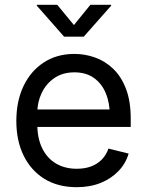

<svg xmlns="http://www.w3.org/2000/svg" viewBox="-20 -777 618 809"><path d="M303.2 11.7Q224.1 11.7 167.2 -23.4Q110.4 -58.6 79.6 -121.3Q48.8 -184.1 48.8 -267.1Q48.8 -350.6 79.1 -414.3Q109.4 -478 164.6 -513.9Q219.7 -549.8 293.5 -549.8Q337.9 -549.8 380.1 -534.9Q422.4 -520 456.5 -487.5Q490.7 -455.1 510.7 -403.1Q530.8 -351.1 530.8 -277.3V-242.2H106.9V-315.9H483.4L442.9 -289.1Q442.9 -342.8 425.8 -384Q408.7 -425.3 375.5 -448.7Q342.3 -472.2 293.5 -472.2Q244.1 -472.2 209.2 -448.2Q174.3 -424.3 155.8 -385.5Q137.2 -346.7 137.2 -301.8V-253.9Q137.2 -193.8 158 -151.9Q178.7 -109.9 216.1 -87.9Q253.4 -65.9 303.7 -65.9Q336.4 -65.9 362.8 -75.4Q389.2 -85 408.2 -104Q427.2 -123 437 -150.9L522 -129.9Q509.8 -87.9 479.2 -56.2Q448.7 -24.4 404.1 -6.3Q359.4 11.7 303.2 11.7ZM221.2 -756.8 291.5 -671.4 360.8 -756.8H448.2V-752.9L333 -622.6H250L135.3 -752.9V-756.8Z"/></svg>

Font: Inter 16pt
Style: Regular
Weight: 400
Version: Version 4.001;git-66647c0bb